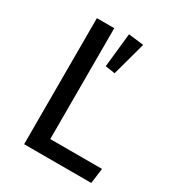

<svg xmlns="http://www.w3.org/2000/svg" viewBox="-169 -804 835 909"><g transform="rotate(30 249.0 -349.5)"><path d="M100 -689H195V-83H478L467 0H100ZM353 -689 270 -699 250 -513 303 -505Z"/></g></svg>

Font: Fira Sans Variable
Style: Regular
Weight: 400
Designer: Carrois Corporate & Edenspiekermann AG
Foundry: Carrois Corporate GbR & Edenspiekermann AG
Version: Version 4.202